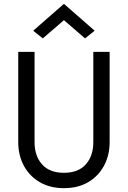

<svg xmlns="http://www.w3.org/2000/svg" viewBox="-20 -970 666 1000"><path d="M313 -865 203 -770 153 -810 313 -950 473 -810 423 -770ZM75 -700H160V-230Q160 -158 199 -114Q238 -70 313 -70Q388 -70 427 -114Q466 -158 466 -230V-700H551V-230Q551 -161 521.5 -106.5Q492 -52 439 -21Q386 10 313 10Q241 10 187.5 -21Q134 -52 104.5 -106.5Q75 -161 75 -230Z"/></svg>

Font: Jost
Style: Regular
Weight: 400
Version: Version 3.500